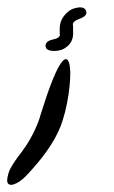

<svg xmlns="http://www.w3.org/2000/svg" viewBox="-20 -504 311 523"><path d="M150.9 -176.8Q131.8 -112.8 61.5 -36.1Q40.5 -12.2 24.9 -4.9Q16.1 -0.5 10.3 -0.5Q5.9 -0.5 2.9 -2.9Q-0.5 -6.3 -0.5 -13.2Q-0.5 -19 3.2 -32.5Q6.8 -45.9 27.3 -74.7Q53.2 -106.9 68.8 -137.5Q84.5 -168 91.3 -193.8Q107.4 -245.6 119.9 -277.6Q132.3 -309.6 141.8 -325.4Q151.4 -341.3 157.7 -342.8H159.7Q164.6 -342.8 167.5 -334.7Q170.4 -326.7 171.4 -309.6V-302.7Q171.4 -288.1 169.4 -268.3Q167.5 -248.5 162.8 -224.1Q158.2 -199.7 150.9 -176.8ZM192.9 -451.2Q178.2 -445.8 177.7 -435.1L178.2 -439Q179.2 -439 179.2 -413.1Q179.2 -390.6 162.6 -377Q148.4 -365.2 128.4 -365.2Q104 -365.2 104 -379.4Q104 -392.6 126.5 -397Q141.1 -399.9 143.6 -408.7Q143.6 -407.7 143.1 -407.7Q142.6 -407.7 142.6 -426.8Q142.6 -435.5 145.5 -444.3Q148.4 -453.1 154.1 -460.4Q159.7 -467.8 167 -473.4Q174.3 -479 183.1 -481.4Q186.5 -482.4 189.5 -482.9Q192.4 -483.4 194.8 -483.9H198.2Q212.9 -483.9 215.3 -471.2V-469.2Q215.3 -459 192.9 -451.2Z"/></svg>

Font: DimaLove
Style: regular
Weight: 400
Designer: R.Balvardi
Foundry: Dima Software Group
Version: Version 1.00;May 4, 2019;FontCreator 11.5.0.2427 64-bit